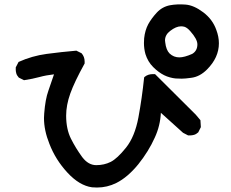

<svg xmlns="http://www.w3.org/2000/svg" viewBox="-20 -797 1040 863"><path d="M177.7 -266.6Q177.7 -277.3 178.7 -287.1Q183.6 -350.6 197.3 -388.7Q210.9 -426.8 222.7 -462.9Q187.5 -459 157.2 -450.7Q127 -442.4 87.9 -436.5L64.5 -448.2Q55.7 -458 53.2 -467.3Q50.8 -476.6 50.8 -482.4Q50.8 -488.3 50.8 -494.1L63.5 -518.6Q124 -545.9 189.9 -554.7Q255.9 -563.5 323.2 -569.3L346.7 -557.6Q360.4 -542 360.4 -520.5Q360.4 -517.6 360.4 -511.7Q314.5 -428.7 295.9 -376.5Q277.3 -324.2 277.3 -277.3Q277.3 -216.8 298.8 -173.8Q320.3 -130.9 349.6 -90.8Q377 -54.7 412.6 -54.7Q448.2 -54.7 477.5 -69.3Q506.8 -84 546.4 -133.3Q585.9 -182.6 602.1 -269Q618.2 -355.5 627.9 -449.2L630.9 -452.1Q645.5 -463.9 667 -463.9Q669.9 -463.9 676.8 -463.9L859.4 -282.2L880.9 -256.8L882.8 -225.6L871.1 -202.1Q861.3 -193.4 852.1 -190.9Q842.8 -188.5 836.9 -188.5Q831.1 -188.5 825.2 -188.5L802.7 -200.2L703.1 -290Q700.2 -231.4 675.8 -178.7Q648.4 -117.2 601.6 -58.6Q553.7 0 502.9 25.4Q461.9 45.9 416 45.9Q403.3 45.9 393.6 44.9Q336.9 37.1 283.2 -21Q229.5 -79.1 202.1 -150.4Q177.7 -210.9 177.7 -266.6ZM627 -603.5Q627 -614.3 627.9 -625Q631.8 -661.1 646.5 -688.5Q661.1 -714.8 684.6 -740.2Q709 -766.6 744.1 -773.4Q776.4 -779.3 814 -776.4Q851.6 -773.4 893.6 -741.7Q935.5 -710 952.1 -663.1Q963.9 -631.8 963.9 -602.5Q963.9 -538.1 910.2 -484.4Q877.9 -452.1 839.8 -447.3Q812.5 -443.4 796.9 -443.4Q781.2 -443.4 769.5 -444.3Q757.8 -445.3 743.7 -449.2Q729.5 -453.1 717.8 -459Q692.4 -471.7 668.5 -495.6Q644.5 -519.5 633.8 -553.7Q627 -578.1 627 -603.5ZM843.8 -554.7Q867.2 -568.4 867.2 -597.7Q867.2 -621.1 835 -657.2Q821.3 -672.9 808.6 -676.8Q800.8 -678.7 793.9 -678.7Q771.5 -678.7 745.1 -658.2Q721.7 -640.6 721.7 -615.2Q721.7 -610.4 722.7 -606.4Q726.6 -572.3 742.2 -556.6Q760.7 -539.1 786.1 -539.1Q808.6 -539.1 843.8 -554.7Z"/></svg>

Font: JasonHandwriting2
Style: SemiBold
Weight: 600
Version: Version 1.04.7